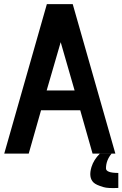

<svg xmlns="http://www.w3.org/2000/svg" viewBox="-20 -760 605 950"><path d="M504.4 73.2Q504.4 95.7 565.4 95.7V169.9Q513.7 172.4 492.7 166Q471.7 159.7 460.7 154.5Q449.7 149.4 442.9 143.1Q417 118.2 432.6 66.4Q443.8 30.3 473.6 0.5H531.7Q504.4 33.7 504.4 73.2ZM1 0 211.9 -739.7H339.8L550.8 0H438L377 -214.4H183.1L122.1 0ZM210.9 -312.5H349.1L280.3 -551.3Z"/></svg>

Font: News Cycle
Style: Bold
Weight: 700
Version: Version 0.5.1